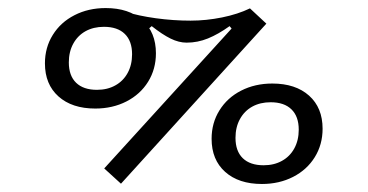

<svg xmlns="http://www.w3.org/2000/svg" viewBox="-20 -447 917 479"><path d="M92.1 -288.9Q92.1 -328.5 111.7 -359.9Q131.2 -391.4 165.8 -409.1Q200.4 -426.9 243.6 -426.9Q301.5 -426.9 335.3 -396.6Q369 -366.4 369 -314.1Q369 -274.6 349.5 -243.1Q330 -211.6 295.4 -193.9Q260.8 -176.2 217.6 -176.2Q159.7 -176.2 125.9 -206.4Q92.1 -236.6 92.1 -288.9ZM309.5 -311.7Q309.5 -344.7 291.3 -362.4Q273.2 -380.1 239.3 -380.1Q213.3 -380.1 193.5 -369.2Q173.8 -358.2 162.8 -338.1Q151.7 -317.9 151.7 -291.3Q151.7 -258.3 169.8 -240.6Q188 -222.9 221.9 -222.9Q247.9 -222.9 267.6 -233.9Q287.4 -244.8 298.4 -264.9Q309.5 -285.1 309.5 -311.7ZM507.9 -100.7Q507.9 -140.3 527.5 -171.7Q547 -203.2 581.6 -220.9Q616.2 -238.6 659.4 -238.6Q717.3 -238.6 751.1 -208.4Q784.8 -178.2 784.8 -125.9Q784.8 -86.4 765.3 -54.9Q745.8 -23.4 711.2 -5.7Q676.6 12 633.4 12Q575.5 12 541.7 -18.2Q507.9 -48.4 507.9 -100.7ZM725.3 -123.5Q725.3 -156.5 707.1 -174.2Q689 -191.9 655.1 -191.9Q629.1 -191.9 609.3 -181Q589.6 -170 578.6 -149.9Q567.5 -129.7 567.5 -103.1Q567.5 -70.1 585.6 -52.4Q603.8 -34.7 637.7 -34.7Q663.7 -34.7 683.4 -45.7Q703.2 -56.6 714.2 -76.7Q725.3 -96.9 725.3 -123.5ZM240 -26.8 603.6 -426.1 644.5 -388 281.8 11.3ZM358.5 -381.8 347.2 -372.1 295 -417.2Q325 -407.6 368.7 -401.5Q412.5 -395.5 455.4 -395.5Q494.2 -395.5 533.9 -403.5Q573.6 -411.6 603.6 -426.1L564.9 -367.2L552.8 -381.8Q524.6 -361.6 498.8 -351.1Q473 -340.6 445.6 -340.6Q426.2 -340.6 405.7 -350.7Q385.1 -360.8 358.5 -381.8Z"/></svg>

Font: Playfair Micro SmCond SmLight
Style: Italic
Weight: 360
Width: 4
Italic angle: -15.6°
Designer: Claus Eggers Sørensen
Foundry: Claus Eggers Sørensen
Version: Version 2.203;Glyphs 3.3 (3326)